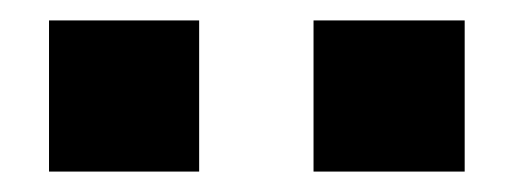

<svg xmlns="http://www.w3.org/2000/svg" viewBox="-20 -759 503 188"><path d="M287 -591V-739H435V-591ZM28 -591V-739H175V-591Z"/></svg>

Font: M PLUS 1
Style: Bold
Weight: 700
Designer: Coji Morishita
Foundry: UNDERFOREST DESIGN
Version: Version 1.001